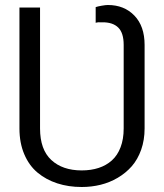

<svg xmlns="http://www.w3.org/2000/svg" viewBox="-20 -742 658 772"><path d="M308.6 9.9Q255.3 9.9 210.2 -4.8Q165.1 -19.5 131 -47.9Q96.9 -76.3 77.6 -121.8Q58.2 -167.3 58.2 -225.5V-711.6H141V-225.5Q141 -140.6 186.3 -98.7Q231.5 -56.8 308.6 -56.8Q346.2 -56.8 376.6 -66.8Q407 -76.7 429.7 -96.9Q452.4 -117.2 464.8 -149.9Q477.3 -182.5 477.3 -225.5V-561.4Q477.3 -609.7 455.4 -631.2Q433.6 -652.7 392 -652.3Q372.2 -653.4 364.7 -650.2V-713.4Q372.9 -716.3 389.2 -719.1Q405.5 -721.9 413.7 -721.9Q479.4 -721.9 520.4 -679.3Q561.4 -636.7 561.4 -561.4V-225.5Q561.4 -179 547.6 -139.9Q533.7 -100.9 509.8 -73.5Q485.8 -46.2 453.5 -27.2Q421.2 -8.2 384.6 0.9Q348 9.9 308.6 9.9Z"/></svg>

Font: Inter Light BETA
Style: Regular
Weight: 300
Designer: Rasmus Andersson
Foundry: rsms
Version: Version 3.011;git-f93a4a705